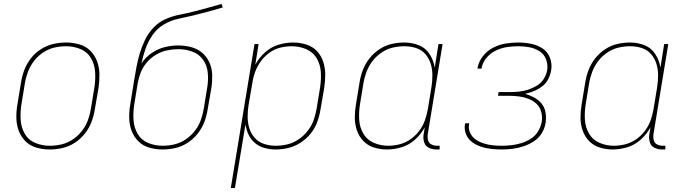

<svg xmlns="http://www.w3.org/2000/svg" viewBox="-20 -755 3496 980"><path d="M233 8H234Q266 8 299 0.5Q332 -7 361.5 -26Q391 -45 413 -73Q435 -101 447 -132.5Q459 -164 464 -197L483 -307Q488 -342 487.5 -376.5Q487 -411 475.5 -442Q464 -473 441 -496Q418 -519 385 -528.5Q352 -538 318 -538H317Q285 -538 252 -530.5Q219 -523 189 -504Q159 -485 137.5 -457Q116 -429 104 -397.5Q92 -366 87 -333L69 -223Q63 -189 63.5 -154Q64 -119 75.5 -88Q87 -57 110 -34Q133 -11 166 -1.5Q199 8 233 8ZM234 -11Q195 -11 160 -25.5Q125 -40 106.5 -72Q88 -104 85.5 -142.5Q83 -181 89 -220L107 -330Q112 -360 123 -389Q134 -418 153.5 -443.5Q173 -469 200 -487Q227 -505 257 -512Q287 -519 317 -519Q356 -519 391 -504.5Q426 -490 444.5 -458Q463 -426 465.5 -387.5Q468 -349 462 -310L444 -200Q439 -170 428.5 -141Q418 -112 398 -86.5Q378 -61 351 -43Q324 -25 294 -18Q264 -11 234 -11Z M809 8H810Q842 8 875 0.5Q908 -7 937.5 -26Q967 -45 989 -73Q1011 -101 1023 -132.5Q1035 -164 1040 -197L1059 -307Q1064 -340 1063 -373.5Q1062 -407 1049 -436Q1036 -465 1012 -485.5Q988 -506 956 -514.5Q924 -523 891 -523Q856 -523 821 -514.5Q786 -506 754 -484Q722 -462 702 -431Q710 -469 722.5 -505.5Q735 -542 758.5 -576Q782 -610 817 -630.5Q852 -651 890 -659Q928 -667 966 -676Q1004 -685 1042 -695.5Q1080 -706 1117 -717L1111 -735Q1076 -725 1040 -715Q1004 -705 968.5 -696Q933 -687 897 -680Q861 -673 826 -658Q791 -643 764 -614.5Q737 -586 720.5 -552Q704 -518 693.5 -483Q683 -448 676.5 -412.5Q670 -377 664 -341L645 -223Q639 -189 639.5 -154Q640 -119 651.5 -88Q663 -57 686 -34Q709 -11 742 -1.5Q775 8 809 8ZM810 -11Q771 -11 736 -25.5Q701 -40 682.5 -72Q664 -104 661.5 -142.5Q659 -181 665 -220L683 -331Q688 -359 699 -386.5Q710 -414 730.5 -437.5Q751 -461 777.5 -476.5Q804 -492 833 -498Q862 -504 891 -504Q928 -504 962 -491.5Q996 -479 1016.5 -450Q1037 -421 1040.5 -384Q1044 -347 1038 -310L1020 -200Q1015 -170 1004.5 -141Q994 -112 974 -86.5Q954 -61 927 -43Q900 -25 870 -18Q840 -11 810 -11Z M1158 205H1179L1233 -120Q1237 -92 1249 -67Q1261 -42 1282 -24.5Q1303 -7 1330.5 0.5Q1358 8 1387 8Q1420 8 1452.5 0Q1485 -8 1514.5 -27Q1544 -46 1566 -73.5Q1588 -101 1599.5 -133Q1611 -165 1616 -197L1635 -307Q1640 -341 1640 -375Q1640 -409 1629.5 -440.5Q1619 -472 1597 -495Q1575 -518 1542.5 -528Q1510 -538 1476 -538Q1439 -538 1401 -526.5Q1363 -515 1332.5 -487.5Q1302 -460 1283 -425L1300 -530H1279ZM1387 -11Q1356 -11 1327.5 -20.5Q1299 -30 1280 -51.5Q1261 -73 1252.5 -101Q1244 -129 1244 -160Q1244 -191 1249 -221L1268 -331Q1272 -360 1282.5 -388.5Q1293 -417 1311.5 -442.5Q1330 -468 1356 -486.5Q1382 -505 1411.5 -512Q1441 -519 1470 -519Q1508 -519 1543 -504Q1578 -489 1596.5 -457.5Q1615 -426 1617.5 -387.5Q1620 -349 1614 -310L1596 -200Q1591 -170 1580.5 -141Q1570 -112 1550 -86.5Q1530 -61 1503 -43Q1476 -25 1446.5 -18Q1417 -11 1387 -11Z M1955 8Q1992 8 2030 -3.5Q2068 -15 2098.5 -42.5Q2129 -70 2148 -105L2142 -68Q2139 -48 2145 -28.5Q2151 -9 2169 -0.5Q2187 8 2208 8H2224V-11H2211Q2196 -11 2182.5 -17.5Q2169 -24 2165 -38.5Q2161 -53 2163 -68L2239 -530H2218L2199 -410Q2193 -447 2173 -478.5Q2153 -510 2118 -524Q2083 -538 2044 -538Q2011 -538 1978.5 -530.5Q1946 -523 1916.5 -503.5Q1887 -484 1865.5 -456.5Q1844 -429 1832 -397.5Q1820 -366 1815 -333L1797 -223Q1791 -189 1791 -155Q1791 -121 1801.5 -90Q1812 -59 1834.5 -35.5Q1857 -12 1889 -2Q1921 8 1955 8ZM1961 -11Q1923 -11 1888 -26Q1853 -41 1834.5 -73Q1816 -105 1813.5 -143Q1811 -181 1817 -220L1835 -330Q1840 -360 1851 -389Q1862 -418 1881.5 -443.5Q1901 -469 1928 -487Q1955 -505 1984.5 -512Q2014 -519 2044 -519Q2075 -519 2103.5 -510Q2132 -501 2151 -479Q2170 -457 2178.5 -429Q2187 -401 2187 -370.5Q2187 -340 2182 -309L2164 -199Q2159 -170 2149 -141.5Q2139 -113 2120 -87.5Q2101 -62 2075 -44Q2049 -26 2019.5 -18.5Q1990 -11 1961 -11Z M2541 8Q2568 8 2596 4.5Q2624 1 2651.5 -8Q2679 -17 2704.5 -33.5Q2730 -50 2745.5 -75.5Q2761 -101 2765 -129Q2769 -155 2764.5 -181Q2760 -207 2744.5 -226Q2729 -245 2707 -257Q2685 -269 2660 -276Q2683 -281 2705 -290Q2727 -299 2747 -314Q2767 -329 2778 -350.5Q2789 -372 2793 -395Q2799 -428 2787.5 -459Q2776 -490 2749.5 -507.5Q2723 -525 2690.5 -531.5Q2658 -538 2624 -538Q2592 -538 2559.5 -532.5Q2527 -527 2496 -511Q2465 -495 2443.5 -466.5Q2422 -438 2417 -406V-405H2438Q2442 -434 2462 -458.5Q2482 -483 2510 -496.5Q2538 -510 2566.5 -514.5Q2595 -519 2624 -519Q2653 -519 2681 -514Q2709 -509 2733 -494Q2757 -479 2767 -452.5Q2777 -426 2773 -397Q2769 -374 2755.5 -352.5Q2742 -331 2720.5 -318Q2699 -305 2676 -297.5Q2653 -290 2629.5 -287.5Q2606 -285 2583 -285H2525L2522 -266H2580Q2606 -266 2631 -262.5Q2656 -259 2679 -250Q2702 -241 2719.5 -224Q2737 -207 2743 -182Q2749 -157 2745 -132Q2740 -107 2726 -84Q2712 -61 2689 -46.5Q2666 -32 2641 -24.5Q2616 -17 2591 -14Q2566 -11 2541 -11Q2517 -11 2494 -13.5Q2471 -16 2449 -23Q2427 -30 2408.5 -42.5Q2390 -55 2380 -76Q2370 -97 2374 -120Q2375 -123 2375 -126H2355Q2354 -123 2353 -119Q2349 -92 2359.5 -68Q2370 -44 2390.5 -29Q2411 -14 2436 -6Q2461 2 2487.5 5Q2514 8 2541 8Z M3107 8Q3144 8 3182 -3.5Q3220 -15 3250.5 -42.5Q3281 -70 3300 -105L3294 -68Q3291 -48 3297 -28.5Q3303 -9 3321 -0.5Q3339 8 3360 8H3376V-11H3363Q3348 -11 3334.5 -17.5Q3321 -24 3317 -38.5Q3313 -53 3315 -68L3391 -530H3370L3351 -410Q3345 -447 3325 -478.5Q3305 -510 3270 -524Q3235 -538 3196 -538Q3163 -538 3130.5 -530.5Q3098 -523 3068.5 -503.5Q3039 -484 3017.5 -456.5Q2996 -429 2984 -397.5Q2972 -366 2967 -333L2949 -223Q2943 -189 2943 -155Q2943 -121 2953.5 -90Q2964 -59 2986.5 -35.5Q3009 -12 3041 -2Q3073 8 3107 8ZM3113 -11Q3075 -11 3040 -26Q3005 -41 2986.5 -73Q2968 -105 2965.5 -143Q2963 -181 2969 -220L2987 -330Q2992 -360 3003 -389Q3014 -418 3033.5 -443.5Q3053 -469 3080 -487Q3107 -505 3136.5 -512Q3166 -519 3196 -519Q3227 -519 3255.5 -510Q3284 -501 3303 -479Q3322 -457 3330.5 -429Q3339 -401 3339 -370.5Q3339 -340 3334 -309L3316 -199Q3311 -170 3301 -141.5Q3291 -113 3272 -87.5Q3253 -62 3227 -44Q3201 -26 3171.5 -18.5Q3142 -11 3113 -11Z"/></svg>

Font: Iosevka Sparkle Thin
Style: Italic
Weight: 100
Italic angle: -9°
Designer: Belleve Invis
Foundry: Belleve Invis
Version: Version 4.5.0; ttfautohint (v1.8.3)